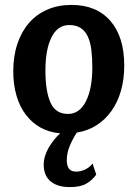

<svg xmlns="http://www.w3.org/2000/svg" viewBox="-20 -532 560 782"><path d="M34 -242Q34 -304 51 -354Q68 -404 98.5 -439Q129 -474 173 -493Q217 -512 271 -512Q373 -512 429.5 -447Q486 -382 486 -265Q486 -209 472.5 -162Q459 -115 433.5 -79.5Q408 -44 372.5 -21.5Q337 1 293 8Q278 30 265 60Q252 90 252 121Q252 143 261 155Q270 167 291 167Q308 167 326.5 158.5Q345 150 357 134L372 179Q356 202 331.5 216Q307 230 265 230Q235 230 214.5 222.5Q194 215 181.5 202.5Q169 190 163.5 173.5Q158 157 158 140Q158 120 164 101.5Q170 83 180 66.5Q190 50 201.5 36Q213 22 225 11Q180 7 145 -12.5Q110 -32 85 -65Q60 -98 47 -143Q34 -188 34 -242ZM262 -430Q215 -430 190 -380.5Q165 -331 165 -245Q165 -161 185.5 -114.5Q206 -68 257 -68Q304 -68 330 -119.5Q356 -171 356 -257Q356 -297 352 -329Q348 -361 337.5 -383.5Q327 -406 308.5 -418Q290 -430 262 -430Z"/></svg>

Font: CantoraOne
Style: Regular
Weight: 400
Designer: Pablo Impallari, Rodrigo Fuenzalida
Foundry: Pablo Impallari
Version: Version 1.001; ttfautohint (v0.8) -G 200 -r 50